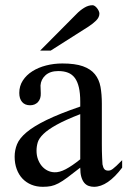

<svg xmlns="http://www.w3.org/2000/svg" viewBox="-20 -701 484 729"><path d="M443.8 -64.5Q388.7 8.3 336.9 8.3Q326.2 8.3 316.7 4.9Q307.1 1.5 300 -6.8Q293 -15.1 288.8 -29.1Q284.7 -43 284.7 -64.5Q255.4 -41.5 236.1 -27.1Q216.8 -12.7 201.9 -4.9Q187 2.9 173.6 5.6Q160.2 8.3 142.6 8.3Q118.7 8.3 99.1 0.2Q79.6 -7.8 65.4 -22.7Q51.3 -37.6 43.5 -58.8Q35.6 -80.1 35.6 -106Q35.6 -130.9 44.7 -153.3Q53.7 -175.8 80.6 -198.5Q107.4 -221.2 156.2 -245.1Q205.1 -269 284.7 -296.4V-314.9Q284.7 -347.2 279.5 -369.1Q274.4 -391.1 264.2 -405Q253.9 -418.9 238.3 -425Q222.7 -431.2 201.2 -431.2Q170.4 -431.2 152.8 -415.3Q135.3 -399.4 133.8 -376.5L134.8 -347.2Q135.7 -326.2 124.3 -313.7Q112.8 -301.3 94.2 -301.3Q74.7 -301.3 64 -313.7Q53.2 -326.2 53.2 -348.1Q53.2 -374.5 66.7 -395.3Q80.1 -416 102.8 -430.4Q125.5 -444.8 155 -452.4Q184.6 -460 216.8 -460Q265.1 -460 294.7 -449.5Q324.2 -439 340.3 -419.2Q356.4 -399.4 361.6 -371.1Q366.7 -342.8 366.7 -307.6V-155.3Q366.7 -124 367.7 -104Q368.7 -84 369.1 -77.1Q371.6 -64 376.5 -58.6Q381.3 -53.2 390.6 -53.2Q395 -53.2 398.9 -54.4Q402.8 -55.7 408.2 -59.6Q413.6 -63.5 421.9 -71.3Q430.2 -79.1 443.8 -92.8ZM284.7 -267.6Q228 -245.6 195.1 -227.3Q162.1 -209 145 -192.4Q127.9 -175.8 123.3 -160.4Q118.7 -145 118.7 -128.9Q118.7 -111.3 124 -96.7Q129.4 -82 138.4 -71Q147.5 -60.1 159.9 -53.7Q172.4 -47.4 186.5 -46.9Q205.6 -45.9 229.7 -58.6Q253.9 -71.3 284.7 -96.2ZM357.4 -649.4Q357.4 -635.3 345 -623Q332.5 -610.8 316.9 -600.6L172.4 -508.8H132.3L271 -648.4Q283.7 -661.6 299.6 -671.4Q315.4 -681.2 331.5 -681.2Q335.4 -681.2 339.8 -678.2Q344.2 -675.3 348.1 -670.4Q352.1 -665.5 354.7 -659.9Q357.4 -654.3 357.4 -649.4Z"/></svg>

Font: Doulos SIL APac
Style: Regular
Weight: 400
Designer: Walt Agee, Victor Gaultney, Peter Martin, Debbi Hosken, Becca Hirsbrunner
Foundry: SIL International
Version: Version 5.000